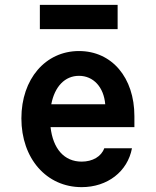

<svg xmlns="http://www.w3.org/2000/svg" viewBox="-20 -760 640 790"><path d="M188 -237H533V-282C533 -441 440 -550 305 -550C167 -550 68 -435 68 -273C68 -108 171 10 316 10C422 10 505 -54 523 -150H409C397 -116 361 -95 316 -95C244 -95 198 -148 188 -237ZM305 -448C364 -448 407 -402 413 -331H191C205 -404 247 -448 305 -448ZM144 -640H464V-740H144Z"/></svg>

Font: CommitMono
Style: Bold
Weight: 700
Monospace: yes
Designer: Eigil Nikolajsen
Foundry: Eigil Nikolajsen
Version: Version 1.143